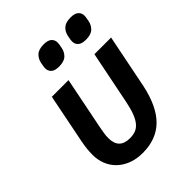

<svg xmlns="http://www.w3.org/2000/svg" viewBox="-213 -857 985 985"><g transform="rotate(-45 279.5 -365.0)"><path d="M181 -242Q176 -216 173.5 -200Q171 -184 171 -167Q171 -88 249 -88Q271 -88 288.5 -94Q306 -100 320.5 -116Q335 -132 346.5 -160.5Q358 -189 367 -234L425 -522H546L487 -228Q461 -106 401 -47Q341 12 242 12Q198 12 163 -1.5Q128 -15 103.5 -38.5Q79 -62 66 -94Q53 -126 53 -164Q53 -184 55 -204.5Q57 -225 62 -251L116 -522H237ZM252 -605Q222 -605 208.5 -617.5Q195 -630 195 -649Q195 -654 196 -662Q197 -670 200 -684Q205 -709 222.5 -725.5Q240 -742 277 -742Q307 -742 320.5 -729.5Q334 -717 334 -698Q334 -693 333 -685Q332 -677 329 -663Q324 -638 306.5 -621.5Q289 -605 252 -605ZM447 -605Q417 -605 403.5 -617.5Q390 -630 390 -649Q390 -654 391 -662Q392 -670 395 -684Q400 -709 417.5 -725.5Q435 -742 472 -742Q502 -742 515.5 -729.5Q529 -717 529 -698Q529 -693 528 -685Q527 -677 524 -663Q519 -638 501.5 -621.5Q484 -605 447 -605Z"/></g></svg>

Font: IBM Plex Sans SmBld
Style: Italic
Weight: 600
Italic angle: -11°
Designer: Mike Abbink, Paul van der Laan, Pieter van Rosmalen
Foundry: Bold Monday
Version: Version 3.005